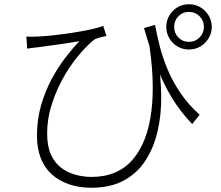

<svg xmlns="http://www.w3.org/2000/svg" viewBox="-20 -826 1040 904"><path d="M710 -709Q718 -665 731.5 -611Q745 -557 768.5 -500.5Q792 -444 829 -389Q866 -334 920 -286L885 -242Q829 -300 788.5 -367Q748 -434 717 -515Q686 -596 658 -694ZM104 -654Q126 -652 156 -654Q188 -655 232.5 -660Q277 -665 323 -672Q369 -679 407.5 -687.5Q446 -696 466 -704L481 -657Q471 -655 454 -650.5Q437 -646 426 -641Q408 -628 380 -599Q352 -570 321 -527.5Q290 -485 263.5 -432.5Q237 -380 219.5 -320.5Q202 -261 202 -197Q202 -138 219.5 -99Q237 -60 267 -37Q297 -14 334.5 -3.5Q372 7 411 7Q534 7 604.5 -74.5Q675 -156 693 -304Q711 -452 677 -651L724 -549Q738 -460 739 -373Q740 -286 722 -208.5Q704 -131 665.5 -71Q627 -11 563.5 23.5Q500 58 410 58Q352 58 304.5 41.5Q257 25 223 -6Q189 -37 171.5 -82.5Q154 -128 154 -187Q154 -262 173 -328.5Q192 -395 222 -451.5Q252 -508 287 -553.5Q322 -599 354 -632Q326 -627 288.5 -621.5Q251 -616 217 -611.5Q183 -607 163 -604Q149 -603 136 -601Q123 -599 108 -597ZM800 -699Q800 -670 820 -649.5Q840 -629 870 -629Q899 -629 919.5 -649.5Q940 -670 940 -699Q940 -729 919.5 -749.5Q899 -770 870 -770Q840 -770 820 -749.5Q800 -729 800 -699ZM763 -699Q763 -729 777.5 -753.5Q792 -778 816 -792Q840 -806 870 -806Q899 -806 923 -792Q947 -778 962 -753.5Q977 -729 977 -699Q977 -670 962 -645.5Q947 -621 923 -607Q899 -593 870 -593Q840 -593 816 -607Q792 -621 777.5 -645.5Q763 -670 763 -699Z"/></svg>

Font: Noto Sans SC Thin Light
Style: Regular
Weight: 300
Version: Version 2.004-H2;hotconv 1.0.118;makeotfexe 2.5.65603